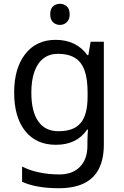

<svg xmlns="http://www.w3.org/2000/svg" viewBox="-20 -757 655 1017"><path d="M275 -546Q328 -546 370.5 -526Q413 -506 443 -465H448L460 -536H530V9Q530 85 504 136.5Q478 188 425 214Q372 240 290 240Q232 240 183.5 231.5Q135 223 97 206V125Q135 145 186 156Q237 167 295 167Q364 167 403.5 126.5Q443 86 443 16V-5Q443 -17 444 -39.5Q445 -62 446 -71H442Q414 -30 372.5 -10Q331 10 276 10Q172 10 113.5 -63Q55 -136 55 -267Q55 -395 113.5 -470.5Q172 -546 275 -546ZM287 -472Q242 -472 210.5 -448Q179 -424 162.5 -378Q146 -332 146 -266Q146 -167 182.5 -114.5Q219 -62 289 -62Q330 -62 359 -72.5Q388 -83 407 -105.5Q426 -128 435 -163Q444 -198 444 -246V-267Q444 -340 427.5 -385Q411 -430 376 -451Q341 -472 287 -472ZM298 -737Q318 -737 333.5 -723.5Q349 -710 349 -681Q349 -653 333.5 -639Q318 -625 298 -625Q276 -625 261 -639Q246 -653 246 -681Q246 -710 261 -723.5Q276 -737 298 -737Z"/></svg>

Font: usinhala15
Style: Book
Weight: 400
Designer: Jelle Bosma - Monotype Design Team
Foundry: Monotype Imaging Inc.
Version: Version 2.003